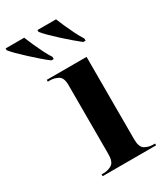

<svg xmlns="http://www.w3.org/2000/svg" viewBox="-273 -845 794 924"><g transform="rotate(-30 123.5 -383.0)"><path d="M15 0V-10H26Q51 -10 71.5 -22.5Q92 -35 92 -78V-462Q92 -503 71 -514.5Q50 -526 27 -526H14V-536H235V-78Q235 -34 256 -22Q277 -10 301 -10H312V0ZM80 -606Q61 -620 37.5 -640.5Q14 -661 -10 -683Q-34 -705 -53.5 -724.5Q-73 -744 -82 -756V-766H21Q29 -746 41 -719Q53 -692 66.5 -665Q80 -638 93 -618V-606ZM257 -606Q239 -620 215 -640.5Q191 -661 167 -683Q143 -705 123.5 -724.5Q104 -744 95 -756V-766H198Q206 -746 218 -719Q230 -692 243.5 -665Q257 -638 270 -618V-606Z"/></g></svg>

Font: Noto Serif Display SemiCondensed
Style: Bold
Weight: 700
Width: 4
Designer: Monotype Design Team
Foundry: Monotype Imaging Inc.
Version: Version 2.009